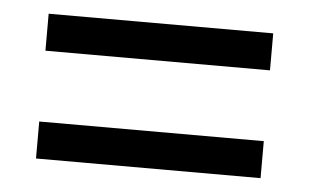

<svg xmlns="http://www.w3.org/2000/svg" viewBox="-33 -533 585 362"><g transform="rotate(5 260.0 -352.0)"><path d="M46 -419V-489H471V-419ZM46 -215V-285H471V-215Z"/></g></svg>

Font: Noto Sans Myanmar SemiCondensed
Style: Regular
Weight: 400
Width: 4
Designer: Monotype Design Team
Foundry: Monotype Imaging Inc.
Version: Version 2.107; ttfautohint (v1.8.4.7-5d5b)